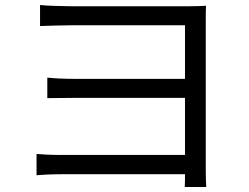

<svg xmlns="http://www.w3.org/2000/svg" viewBox="-20 -722 996 767"><path d="M126 -22C146 -24 187 -26 227 -26H719C719 -6 719 13 718 25H804C803 8 802 -14 802 -35V-639C802 -664 802 -685 803 -699C787 -698 761 -697 733 -697H266C234 -697 164 -699 140 -702V-618C163 -619 234 -621 266 -621H719V-407H278C236 -407 194 -409 169 -412V-330C193 -330 236 -331 279 -331H719V-103H226C183 -103 146 -105 126 -107Z"/></svg>

Font: GenEiGothic-pro-Regular
Style: Regular
Weight: 400
Designer: Ryoko NISHIZUKA (kana & ideographs); Paul D. Hunt (Latin, Greek & Cyrillic); Wenlong ZHANG (bopomofo); Sandoll Communica
Foundry: Adobe Systems Incorporated; o_tamon
Version: Version 1.000.140830